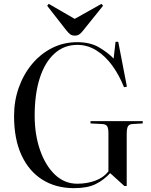

<svg xmlns="http://www.w3.org/2000/svg" viewBox="-20 -963 786 997"><path d="M364 14Q270 14 200 -30Q130 -74 91.5 -157.5Q53 -241 53 -361Q53 -439 77.5 -508Q102 -577 146 -630Q190 -683 250 -713.5Q310 -744 381 -744Q448 -744 493.5 -717.5Q539 -691 570 -659L580 -746H594L639 -513L624 -510Q599 -573 563 -622.5Q527 -672 481 -701Q435 -730 381 -730Q313 -730 263 -685Q213 -640 186.5 -557.5Q160 -475 160 -362Q160 -264 188 -183.5Q216 -103 265.5 -56Q315 -9 381 -9Q431 -9 474 -24.5Q517 -40 543 -73V-272Q543 -297 536.5 -307.5Q530 -318 510 -319L450 -322V-334H721V-322L668 -319Q651 -318 644.5 -307Q638 -296 638 -268V3H626L552 -64Q519 -28 476.5 -7Q434 14 364 14ZM368 -778Q355 -778 346 -784Q337 -790 324 -806L225 -933L233 -943L368 -865L507 -943L515 -933L408 -800Q400 -790 391 -784Q382 -778 368 -778Z"/></svg>

Font: Literata 72pt
Style: Regular
Weight: 400
Designer: Latin by Veronika Burian and Jose Scaglione. Greek by Irene Vlachou. Cyrillic by Vera Evstafieva.
Foundry: TypeTogether
Version: Version 3.002